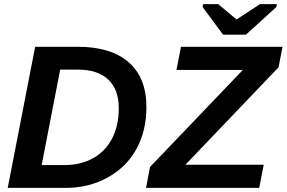

<svg xmlns="http://www.w3.org/2000/svg" viewBox="-20 -916 1397 936"><path d="M358.4 -688Q521 -688 607.4 -612.3Q693.8 -536.6 693.8 -394Q693.8 -278.8 645.5 -190.4Q597.2 -102.1 505.4 -51Q413.6 0 299.8 0H17.6L151.4 -688ZM183.1 -111.3H295.4Q373.5 -111.3 433.8 -144.8Q494.1 -178.2 526.6 -241.2Q559.1 -304.2 559.1 -387.7Q559.1 -480 507.6 -528.3Q456.1 -576.7 359.4 -576.7H273.4ZM1243.7 0H691.9L711.4 -102.1L1164.1 -575.2H840.3L862.3 -688H1357.4L1337.9 -587.9L883.8 -112.8H1265.6ZM1179.2 -747.1H1067.4L967.8 -881.8L970.2 -896H1043.5L1132.3 -821.8H1134.3L1247.6 -896H1330.1L1327.1 -881.8Z"/></svg>

Font: Liberation Sans
Style: Bold Italic
Weight: 700
Italic angle: -12°
Designer: Steve Matteson
Foundry: Ascender Corporation
Version: Version 2.1.5